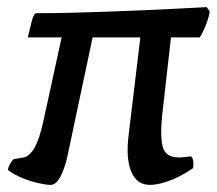

<svg xmlns="http://www.w3.org/2000/svg" viewBox="-20 -519 609 539"><path d="M122 0Q110 0 87.5 -5Q65 -10 42 -19.5Q19 -29 2 -42Q4 -52 9 -60Q14 -68 18 -72L46 -77Q63 -80 77 -104.5Q91 -129 102 -180L153 -414H58Q64 -440 69.5 -461Q75 -482 83 -482Q128 -482 174 -483Q220 -484 274.5 -486Q329 -488 398.5 -491Q468 -494 560 -499L569 -487Q565 -465 556 -444Q547 -423 541 -414H460L436 -202Q429 -139 436.5 -108Q444 -77 482 -77Q490 -77 498 -78Q506 -79 516 -80Q520 -78 522 -69Q524 -60 522 -47Q505 -35 483.5 -24Q462 -13 440 -6.5Q418 0 401 0Q364 0 348.5 -37Q333 -74 341 -139L374 -414H240L169 -79Q161 -44 149 -22Q137 0 122 0Z"/></svg>

Font: Texturina 12pt SemiBold
Style: Italic
Weight: 600
Italic angle: -11°
Version: Version 1.002